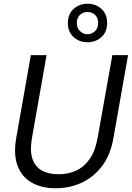

<svg xmlns="http://www.w3.org/2000/svg" viewBox="-20 -995 705 1027"><path d="M278 12Q204 12 151 -17.5Q98 -47 74.5 -107Q51 -167 67 -258L145 -700H229L151 -257Q139 -190 153 -147Q167 -104 203 -83.5Q239 -63 293 -63Q346 -63 388.5 -83Q431 -103 460.5 -146Q490 -189 502 -257L581 -700H665L587 -258Q571 -165 525 -105.5Q479 -46 415 -17Q351 12 278 12ZM448 -769Q405 -769 374 -796.5Q343 -824 343 -872Q343 -920 374 -947.5Q405 -975 448 -975Q492 -975 522.5 -947.5Q553 -920 553 -872Q553 -824 522.5 -796.5Q492 -769 448 -769ZM448 -812Q472 -812 488.5 -828.5Q505 -845 505 -872Q505 -900 488.5 -915.5Q472 -931 448 -931Q425 -931 408 -915.5Q391 -900 391 -872Q391 -845 408 -828.5Q425 -812 448 -812Z"/></svg>

Font: DM Sans 10pt
Style: Italic
Weight: 400
Italic angle: -10°
Version: Version 4.004;gftools[0.9.30]